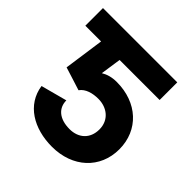

<svg xmlns="http://www.w3.org/2000/svg" viewBox="-190 -881 1053 1053"><g transform="rotate(45 336.5 -355.0)"><path d="M246.6 -309.1C269.5 -341.8 314 -353 356.9 -353C424.8 -353 480 -310.5 480 -238.3C480 -166 431.2 -123.5 362.8 -123.5C281.2 -123.5 238.8 -164.6 238.8 -222.7L86.9 -182.1C105.5 -55.2 221.2 13.2 362.8 13.2C522.5 13.2 634.3 -89.8 634.3 -238.3C634.3 -387.2 522.5 -489.7 363.3 -489.7C326.2 -489.7 295.9 -481 271 -465.8L288.6 -585.9H599.1V-722.7H22.9V-585.9H145L111.8 -351.6L165 -335Z"/></g></svg>

Font: Giphurs ExtraBold
Style: Regular
Weight: 800
Version: Version 1.000